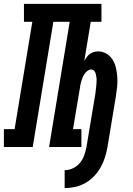

<svg xmlns="http://www.w3.org/2000/svg" viewBox="-62 -755 682 986"><path d="M270 211V119Q292 119 313 109Q334 99 348.5 81.5Q363 64 370.5 42.5Q378 21 382 0L428 -275Q429 -284 430 -293Q431 -302 432 -310.5Q433 -319 433.5 -327.5Q434 -336 434 -345Q434 -354 432.5 -362Q431 -370 429 -378Q427 -386 421 -392Q415 -398 406 -398Q396 -398 387.5 -391.5Q379 -385 373 -376.5Q367 -368 363 -358.5Q359 -349 356 -339.5Q353 -330 351 -320.5Q349 -311 348 -301L313 -92H356V0H190L296 -643H212L106 0H-42V-92H13L104 -643H61V-735H459V-643H404L371 -443Q377 -453 384 -462.5Q391 -472 400 -478.5Q409 -485 420 -488Q431 -491 442 -491Q466 -491 486 -478.5Q506 -466 517.5 -446.5Q529 -427 534 -404Q539 -381 540.5 -357Q542 -333 539.5 -309Q537 -285 533 -260L490 0Q485 27 477 53Q469 79 455 104Q441 129 421 150Q401 171 376 185Q351 199 324 205Q297 211 270 211Z"/></svg>

Font: Iosevka Curly Slab SmBdExObl
Style: Regular
Weight: 600
Width: 7
Italic angle: -9°
Monospace: yes
Designer: Belleve Invis
Foundry: Belleve Invis
Version: Version 11.1.0; ttfautohint (v1.8.3)